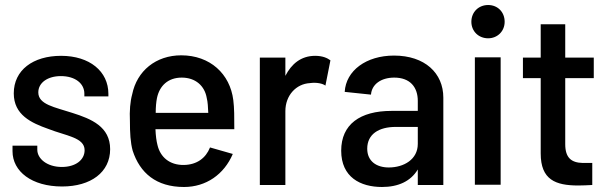

<svg xmlns="http://www.w3.org/2000/svg" viewBox="-20 -739 2413 767"><path d="M228 6C343 6 420 -51 420 -143C420 -233 345 -264 269 -288C199 -311 133 -321 133 -370C133 -409 171 -435 223 -435C281 -435 317 -405 317 -365V-354H413V-364C413 -454 338 -516 224 -516C112 -516 35 -459 35 -366C35 -280 105 -248 173 -224C244 -196 318 -190 318 -139C318 -100 282 -72 227 -72C168 -72 129 -105 129 -141V-157H30V-135C30 -54 107 6 228 6Z M715 8C803 8 875 -42 910 -124L819 -150C802 -107 766 -81 715 -80C657 -79 620 -112 609 -160C605 -175 602 -197 601 -223H916C916 -272 916 -307 912 -339C899 -444 819 -518 704 -518C603 -518 527 -456 508 -362C500 -333 497 -296 499 -255C499 -208 501 -170 510 -137C539 -48 604 8 715 8ZM602 -288C602 -312 604 -332 607 -347C617 -396 651 -429 706 -429C761 -429 798 -396 806 -347C810 -332 811 -310 812 -288Z M1018 0H1120V-295C1120 -358 1163 -404 1218 -407C1245 -411 1270 -405 1280 -397L1300 -498C1288 -507 1269 -516 1239 -516C1182 -516 1144 -483 1120 -436V-509H1018Z M1649 -336V-296H1544C1418 -296 1343 -242 1343 -137C1343 -31 1420 8 1506 8C1571 8 1621 -15 1649 -62V0H1751V-349C1751 -447 1677 -517 1554 -517C1443 -517 1362 -457 1357 -372L1462 -361C1465 -402 1502 -429 1555 -429C1618 -429 1649 -391 1649 -336ZM1447 -145C1447 -203 1493 -232 1561 -232H1649V-164C1649 -102 1593 -70 1533 -70C1484 -70 1447 -95 1447 -145Z M1877 -1H1980V-510H1877ZM1863 -652C1863 -614 1892 -586 1930 -586C1967 -586 1996 -614 1996 -652C1996 -691 1968 -719 1930 -719C1892 -719 1863 -691 1863 -652Z M2290 2C2308 2 2326 1 2346 0V-88H2308C2262 -89 2238 -109 2238 -163V-427H2352V-509H2238V-642H2140V-509H2069V-427H2140V-126C2140 -21 2199 2 2290 2Z"/></svg>

Font: Vanilla Cream DemiBold
Style: Regular
Weight: 600
Designer: Jeremy Tribby, Jinavaṁso
Foundry: Tribby Type
Version: Version 1.422;Glyphs 3.1.2 (3151)